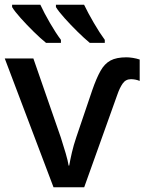

<svg xmlns="http://www.w3.org/2000/svg" viewBox="-20 -786 606 806"><path d="M510.7 -545.4Q522.5 -545.4 537.8 -543Q553.2 -540.5 566.4 -536.1V-446.3Q557.1 -450.2 547.6 -451.9Q538.1 -453.6 529.8 -453.6Q507.8 -453.6 495.1 -435.5Q482.4 -417.5 472.2 -387.7L333.5 0H204.6L0 -540.5H120.1L235.4 -208.5Q247.1 -172.4 256.1 -141.4Q265.1 -110.4 268.1 -90.8H270.5Q274.4 -113.3 281.7 -145.3Q289.1 -177.2 300.3 -210L367.2 -407.2Q384.8 -458 401.9 -488.3Q418.9 -518.6 443.8 -532Q468.8 -545.4 510.7 -545.4ZM333 -766.1Q349.1 -732.4 374 -689.7Q398.9 -647 419.9 -618.7V-606H356.9Q334.5 -624.5 305.4 -653.1Q276.4 -681.6 251 -710Q225.6 -738.3 214.8 -756.3V-766.1ZM149.4 -766.1Q165 -732.4 189.7 -689.7Q214.4 -647 235.8 -618.7V-606H173.3Q150.4 -624.5 121.3 -653.1Q92.3 -681.6 66.9 -710Q41.5 -738.3 30.8 -756.3V-766.1Z"/></svg>

Font: Open Sans SemiBold
Style: Regular
Weight: 600
Designer: Monotype Design Team
Foundry: Monotype Imaging Inc.
Version: Version 3.003; ttfautohint (v1.8.4)